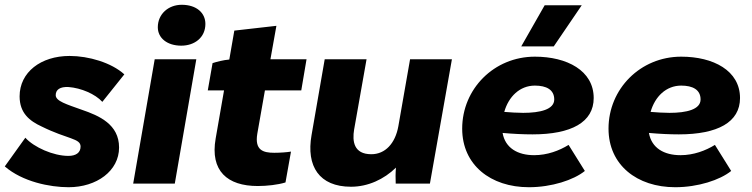

<svg xmlns="http://www.w3.org/2000/svg" viewBox="-24 -768 3146 803"><path d="M263 15C380 15 474 -53 474 -151C474 -248 391 -284 318 -309C254 -332 209 -345 209 -370C209 -393 227 -406 263 -404C315 -400 374 -375 404 -342L496 -457C442 -506 347 -534 267 -534C147 -534 58 -466 58 -365C58 -295 100 -262 150 -239C259 -185 313 -190 313 -155C313 -129 293 -116 262 -116C199 -116 118 -152 82 -192L-4 -72C70 -8 184 15 263 15Z M533 0H707L797 -520H623ZM734 -577C791 -577 835 -612 835 -668C835 -714 798 -748 736 -748C680 -748 636 -709 636 -654C636 -609 675 -577 734 -577Z M1054 10C1092 10 1138 5 1170 -5L1193 -134C1176 -131 1146 -129 1123 -129C1076 -129 1041 -140 1052 -208L1084 -390H1236L1258 -520H1107L1132 -660L956 -640L935 -519C911 -517 883 -510 865 -504L845 -390H913L878 -189C854 -53 927 10 1054 10Z M1444 13C1515 13 1582 -18 1632 -67C1630 -45 1630 -20 1631 0H1774L1866 -520H1691L1642 -240C1629 -168 1587 -123 1529 -123C1455 -123 1449 -178 1457 -226L1509 -520H1334L1279 -203C1256 -73 1311 13 1444 13Z M2188 15C2283 15 2375 -15 2422 -53L2354 -162C2315 -138 2265 -119 2210 -119C2141 -119 2089 -149 2078 -212C2123 -208 2165 -206 2203 -206C2366 -206 2459 -257 2459 -358C2459 -473 2347 -531 2213 -531C2042 -531 1909 -396 1909 -230C1909 -78 2028 15 2188 15ZM2292 -574 2409 -746H2254L2156 -574ZM2085 -300C2103 -364 2150 -410 2213 -410C2261 -410 2294 -393 2294 -352C2294 -310 2235 -296 2164 -296C2138 -296 2111 -298 2085 -300Z M2800 15C2895 15 2987 -15 3034 -53L2966 -162C2927 -138 2877 -119 2822 -119C2753 -119 2701 -149 2690 -212C2735 -208 2777 -206 2815 -206C2978 -206 3071 -257 3071 -358C3071 -473 2959 -531 2825 -531C2654 -531 2521 -396 2521 -230C2521 -78 2640 15 2800 15ZM2697 -300C2715 -364 2762 -410 2825 -410C2873 -410 2906 -393 2906 -352C2906 -310 2847 -296 2776 -296C2750 -296 2723 -298 2697 -300Z"/></svg>

Font: Fixel Display 20240404 ExBold
Style: Italic
Weight: 800
Italic angle: -10°
Designer: AlfaBravo + MacPaw
Foundry: Kyrylo Tkachov, Marchela Mozhyna, Serhii Makarenko, Maria Weinstein, Zakhar Kryvoshyya
Version: Version 1.211;Glyphs 3.2 (3225)